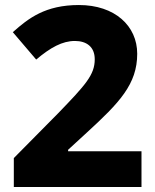

<svg xmlns="http://www.w3.org/2000/svg" viewBox="-20 -744 618 764"><path d="M543 0V-142H251V-148L325 -216C455 -335 526 -409 526 -530C526 -641 437 -724 294 -724C160 -724 93 -671 31 -616L124 -507C181 -555 228 -581 278 -581C324 -581 357 -558 357 -508C357 -446 320 -406 212 -294L35 -115V0Z"/></svg>

Font: Noto Sans Ethiopic ExtraBold
Style: Regular
Weight: 800
Designer: Monotype Design Team
Foundry: Monotype Imaging Inc.
Version: Version 2.102